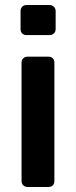

<svg xmlns="http://www.w3.org/2000/svg" viewBox="-20 -746 304 766"><path d="M86 -606Q75 -606 68.5 -612.5Q62 -619 62 -630V-702Q62 -712 68.5 -719Q75 -726 86 -726H177Q188 -726 195 -719Q202 -712 202 -702V-630Q202 -619 195 -612.5Q188 -606 177 -606ZM90 0Q80 0 73 -6.5Q66 -13 66 -24V-496Q66 -507 73 -513.5Q80 -520 90 -520H173Q184 -520 190.5 -513.5Q197 -507 197 -496V-24Q197 -13 190.5 -6.5Q184 0 173 0Z"/></svg>

Font: Fz Rubik Med
Style: Regular
Weight: 500
Designer: Hubert and Fischer
Foundry: Hubert and Fischer
Version: Vit hóa bi FontZin.com